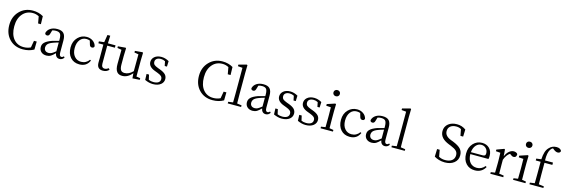

<svg xmlns="http://www.w3.org/2000/svg" viewBox="52 -2226 10705 3651"><g transform="rotate(15 5404.5 -400.5)"><path d="M421 16Q258 16 156.5 -90Q55 -196 55 -365Q55 -531 159 -638.5Q263 -746 421 -746Q537 -746 628 -692L632 -535H577L553 -670Q495 -701 432 -701Q309 -701 233 -613Q153 -522 153 -365Q153 -206 229 -116Q303 -29 425 -29Q500 -29 563 -60L587 -196H641L638 -38Q544 16 421 16Z M886 14Q823 14 784 -20Q742 -56 742 -118Q742 -171 779 -207Q819 -248 917 -283Q995 -307 1050 -319V-351Q1050 -431 1024 -461Q1000 -488 941 -488Q903 -488 871 -477L849 -403Q837 -359 800 -359Q759 -359 756 -397Q772 -458 826.5 -493Q881 -528 961 -528Q1046 -528 1085 -487Q1126 -444 1126 -348V-111Q1126 -35 1169 -35Q1192 -35 1214 -59L1231 -38Q1198 12 1144 12Q1106 12 1082.5 -11.5Q1059 -35 1052 -77Q1003 -27 971 -8Q932 14 886 14ZM915 -45Q945 -45 974 -60Q1000 -74 1050 -114V-287Q981 -268 938 -251Q871 -226 844 -193Q823 -167 823 -132Q823 -89 849 -66Q873 -45 915 -45Z M1533 14Q1423 14 1357 -59.5Q1291 -133 1291 -257Q1291 -380 1367 -456Q1438 -528 1540 -528Q1609 -528 1661.5 -491Q1714 -454 1728 -395Q1722 -358 1684 -358Q1645 -358 1633 -401L1611 -476Q1575 -488 1543 -488Q1466 -488 1419 -429Q1370 -368 1370 -264.5Q1370 -161 1422 -101Q1472 -42 1554 -42Q1602 -42 1642.5 -63.5Q1683 -85 1710 -124L1731 -114Q1677 14 1533 14Z M1997 14Q1879 14 1879 -112Q1879 -123 1879 -146Q1880 -177 1880 -199V-468H1782V-505L1884 -517L1908 -665H1963L1957 -514H2107V-468H1956V-116Q1956 -32 2021 -32Q2056 -32 2097 -61L2117 -36Q2073 14 1997 14Z M2377 14Q2306 14 2272 -30Q2234 -78 2235 -184L2238 -462L2155 -476V-508L2305 -521L2315 -510L2310 -358V-190Q2310 -114 2334 -81Q2357 -50 2407 -50Q2493 -50 2570 -130L2572 -462L2490 -476V-508L2638 -521L2649 -510L2645 -358V-44L2722 -32V0L2580 9L2572 -91Q2487 14 2377 14Z M2982 14Q2905 14 2822 -25L2818 -142H2866L2888 -45Q2931 -26 2982 -26Q3047 -26 3081 -51Q3113 -75 3113 -117Q3113 -153 3088 -176Q3065 -197 3009 -218L2959 -237Q2827 -285 2827 -382Q2827 -443 2874 -484Q2925 -528 3010 -528Q3086 -528 3160 -485L3156 -377H3112L3094 -466Q3054 -488 3010 -488Q2957 -488 2928 -465Q2900 -443 2900 -405.5Q2900 -368 2923 -346Q2944 -327 3002 -305L3041 -291Q3119 -262 3154 -225Q3187 -188 3187 -137Q3187 -74 3136 -32Q3079 14 2982 14Z M4155 16Q3992 16 3890.5 -90Q3789 -196 3789 -365Q3789 -531 3893 -638.5Q3997 -746 4155 -746Q4271 -746 4362 -692L4366 -535H4311L4287 -670Q4229 -701 4166 -701Q4043 -701 3967 -613Q3887 -522 3887 -365Q3887 -206 3963 -116Q4037 -29 4159 -29Q4234 -29 4297 -60L4321 -196H4375L4372 -38Q4278 16 4155 16Z M4454 0V-32L4547 -45Q4549 -163 4549 -228V-726L4458 -734V-765L4613 -807L4628 -798L4625 -644V-228Q4625 -163 4627 -45L4717 -32V0Z M4944 14Q4881 14 4842 -20Q4800 -56 4800 -118Q4800 -171 4837 -207Q4877 -248 4975 -283Q5053 -307 5108 -319V-351Q5108 -431 5082 -461Q5058 -488 4999 -488Q4961 -488 4929 -477L4907 -403Q4895 -359 4858 -359Q4817 -359 4814 -397Q4830 -458 4884.5 -493Q4939 -528 5019 -528Q5104 -528 5143 -487Q5184 -444 5184 -348V-111Q5184 -35 5227 -35Q5250 -35 5272 -59L5289 -38Q5256 12 5202 12Q5164 12 5140.5 -11.5Q5117 -35 5110 -77Q5061 -27 5029 -8Q4990 14 4944 14ZM4973 -45Q5003 -45 5032 -60Q5058 -74 5108 -114V-287Q5039 -268 4996 -251Q4929 -226 4902 -193Q4881 -167 4881 -132Q4881 -89 4907 -66Q4931 -45 4973 -45Z M5518 14Q5441 14 5358 -25L5354 -142H5402L5424 -45Q5467 -26 5518 -26Q5583 -26 5617 -51Q5649 -75 5649 -117Q5649 -153 5624 -176Q5601 -197 5545 -218L5495 -237Q5363 -285 5363 -382Q5363 -443 5410 -484Q5461 -528 5546 -528Q5622 -528 5696 -485L5692 -377H5648L5630 -466Q5590 -488 5546 -488Q5493 -488 5464 -465Q5436 -443 5436 -405.5Q5436 -368 5459 -346Q5480 -327 5538 -305L5577 -291Q5655 -262 5690 -225Q5723 -188 5723 -137Q5723 -74 5672 -32Q5615 14 5518 14Z M5988 14Q5911 14 5828 -25L5824 -142H5872L5894 -45Q5937 -26 5988 -26Q6053 -26 6087 -51Q6119 -75 6119 -117Q6119 -153 6094 -176Q6071 -197 6015 -218L5965 -237Q5833 -285 5833 -382Q5833 -443 5880 -484Q5931 -528 6016 -528Q6092 -528 6166 -485L6162 -377H6118L6100 -466Q6060 -488 6016 -488Q5963 -488 5934 -465Q5906 -443 5906 -405.5Q5906 -368 5929 -346Q5950 -327 6008 -305L6047 -291Q6125 -262 6160 -225Q6193 -188 6193 -137Q6193 -74 6142 -32Q6085 14 5988 14Z M6281 0V-32L6367 -45Q6369 -155 6369 -228V-284Q6369 -386 6367 -436L6275 -442V-475L6432 -527L6447 -517L6444 -375V-228Q6444 -155 6446 -45L6525 -32V0ZM6404 -785Q6432 -785 6450 -768Q6468 -751 6468 -724Q6468 -697 6449.5 -680Q6431 -663 6404 -663Q6377 -663 6359 -680Q6341 -697 6341 -724Q6341 -751 6359 -768Q6377 -785 6404 -785Z M6856 14Q6746 14 6680 -59.5Q6614 -133 6614 -257Q6614 -380 6690 -456Q6761 -528 6863 -528Q6932 -528 6984.5 -491Q7037 -454 7051 -395Q7045 -358 7007 -358Q6968 -358 6956 -401L6934 -476Q6898 -488 6866 -488Q6789 -488 6742 -429Q6693 -368 6693 -264.5Q6693 -161 6745 -101Q6795 -42 6877 -42Q6925 -42 6965.5 -63.5Q7006 -85 7033 -124L7054 -114Q7000 14 6856 14Z M7290 14Q7227 14 7188 -20Q7146 -56 7146 -118Q7146 -171 7183 -207Q7223 -248 7321 -283Q7399 -307 7454 -319V-351Q7454 -431 7428 -461Q7404 -488 7345 -488Q7307 -488 7275 -477L7253 -403Q7241 -359 7204 -359Q7163 -359 7160 -397Q7176 -458 7230.5 -493Q7285 -528 7365 -528Q7450 -528 7489 -487Q7530 -444 7530 -348V-111Q7530 -35 7573 -35Q7596 -35 7618 -59L7635 -38Q7602 12 7548 12Q7510 12 7486.5 -11.5Q7463 -35 7456 -77Q7407 -27 7375 -8Q7336 14 7290 14ZM7319 -45Q7349 -45 7378 -60Q7404 -74 7454 -114V-287Q7385 -268 7342 -251Q7275 -226 7248 -193Q7227 -167 7227 -132Q7227 -89 7253 -66Q7277 -45 7319 -45Z M7676 0V-32L7769 -45Q7771 -163 7771 -228V-726L7680 -734V-765L7835 -807L7850 -798L7847 -644V-228Q7847 -163 7849 -45L7939 -32V0Z M8727 16Q8669 16 8610 -1Q8558 -17 8519 -42L8524 -192H8575L8599 -60Q8653 -29 8722 -29Q8806 -29 8854 -65Q8904 -103 8904 -171Q8904 -224 8870 -257Q8838 -289 8758 -321L8717 -337Q8628 -373 8584 -421Q8534 -475 8534 -550Q8534 -641 8603 -695Q8668 -746 8770 -746Q8868 -746 8946 -689L8941 -549H8888L8864 -676Q8822 -701 8768 -701Q8697 -701 8655 -668Q8610 -634 8610 -571Q8610 -518 8644 -482Q8674 -448 8737 -424L8780 -408Q8890 -364 8935 -314Q8980 -264 8980 -188Q8980 -94 8908 -38Q8839 16 8727 16Z M9319 14Q9211 14 9146 -56Q9078 -128 9078 -254Q9078 -376 9151 -454Q9221 -528 9323 -528Q9411 -528 9467 -473Q9523 -417 9523 -324Q9523 -283 9516 -262L9159 -263Q9160 -156 9212 -97Q9261 -42 9344 -42Q9436 -42 9501 -120L9522 -104Q9455 14 9319 14ZM9160 -301H9394Q9425 -301 9438 -316Q9448 -328 9448 -355Q9448 -409 9412 -448Q9374 -488 9318 -488Q9259 -488 9216 -442Q9169 -391 9160 -301Z M9623 0V-32L9705 -44Q9708 -128 9708 -228V-283Q9708 -342 9704 -424Q9704 -431 9704 -435L9615 -442V-474L9759 -527L9773 -517L9783 -386Q9810 -452 9854 -490Q9898 -528 9946 -528Q9971 -528 9992.5 -518Q10014 -508 10022 -492Q10022 -424 9966 -424Q9936 -424 9902 -453L9888 -465Q9821 -421 9784 -319V-228Q9784 -157 9786 -45L9878 -32V0Z M10071 0V-32L10157 -45Q10159 -155 10159 -228V-284Q10159 -386 10157 -436L10065 -442V-475L10222 -527L10237 -517L10234 -375V-228Q10234 -155 10236 -45L10315 -32V0ZM10194 -785Q10222 -785 10240 -768Q10258 -751 10258 -724Q10258 -697 10239.5 -680Q10221 -663 10194 -663Q10167 -663 10149 -680Q10131 -697 10131 -724Q10131 -751 10149 -768Q10167 -785 10194 -785Z M10393 0V-32L10486 -45Q10488 -167 10488 -228V-468H10392V-505L10489 -517Q10494 -605 10512 -660Q10529 -715 10565 -752Q10623 -817 10710 -817Q10748 -817 10773 -804Q10801 -790 10809 -764Q10807 -745 10792.5 -733.5Q10778 -722 10753 -722Q10718 -722 10678 -753L10649 -776Q10620 -761 10602 -732Q10558 -667 10562 -514H10719V-468H10564V-228Q10564 -167 10566 -45L10668 -32V0Z"/></g></svg>

Font: Cactus Classical Serif
Style: Regular
Weight: 400
Designer: Henry Chan (via Glyphwiki)、田海東、宇文滿月
Foundry: Moonlit Owen
Version: Version 1.000